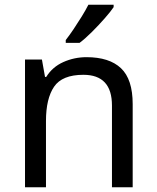

<svg xmlns="http://www.w3.org/2000/svg" viewBox="-20 -786 658 806"><path d="M343 -546Q439 -546 488 -499.5Q537 -453 537 -349V0H450V-343Q450 -472 330 -472Q241 -472 207 -422Q173 -372 173 -278V0H85V-536H156L169 -463H174Q200 -505 246 -525.5Q292 -546 343 -546ZM457 -756Q445 -738 420 -709.5Q395 -681 366.5 -652.5Q338 -624 314 -606H256V-618Q271 -637 288.5 -663Q306 -689 323 -716.5Q340 -744 351 -766H457Z"/></svg>

Font: Noto Sans Saurashtra
Style: Regular
Weight: 400
Designer: Monotype Design Team
Foundry: Monotype Imaging Inc.
Version: Version 2.001; ttfautohint (v1.8.4.7-5d5b)